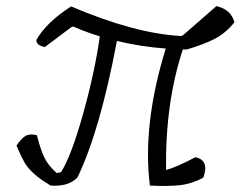

<svg xmlns="http://www.w3.org/2000/svg" viewBox="-20 -588 793 629"><path d="M592 -426H579Q521 -251 524 -31Q560 -41 620 -73Q667 -63 646 -6Q609 14 570.5 18.5Q532 23 471 20Q446 -180 523 -429Q440 -435 363 -454Q308 -161 234 -7Q205 24 146 20Q80 -19 59 -58Q51 -72 34 -111Q50 -135 64 -143Q78 -151 101 -145Q113 -97 125.5 -71.5Q138 -46 166 -21Q176 -23 180 -24Q214 -78 252.5 -216Q291 -354 307 -469Q261 -483 220 -501L215 -500L127 -434Q99 -439 99 -457Q132 -515 213 -567Q421 -478 574 -470L580 -473L689 -568Q737 -557 748 -515Q719 -479 683 -460.5Q647 -442 592 -426Z"/></svg>

Font: Tillana
Style: Regular
Weight: 400
Designer: Lipi Raval (Devanagari, Latin), Jonny Pinhorn (Latin)
Foundry: Indian Type Foundry
Version: Version 2.003;PS 1.0;hotconv 1.0.79;makeotf.lib2.5.61930; tt